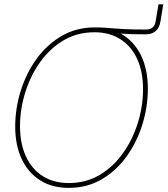

<svg xmlns="http://www.w3.org/2000/svg" viewBox="-20 -865 780 894"><path d="M299.8 9.8Q222.2 9.8 166.5 -25.6Q110.8 -61 80.8 -125.2Q50.8 -189.5 50.8 -275.4Q50.8 -359.9 76.4 -441.9Q102.1 -523.9 150.1 -590.6Q198.2 -657.2 266.6 -697.3Q335 -737.3 420.4 -737.3Q420.9 -737.3 421.4 -737.3Q451.7 -737.3 471.7 -735.8Q491.7 -734.4 513.4 -732.4Q535.2 -730.5 569.1 -729Q603 -727.5 661.1 -727.5Q698.2 -727.5 704.6 -765.1L717.8 -844.7H740.2L727.1 -765.1Q717.3 -705.1 657.2 -705.1Q617.2 -705.1 589.6 -706.1Q562 -707 542 -708.5Q602.5 -675.3 635.5 -609.1Q668.5 -543 668.5 -452.1Q668.5 -368.2 643.1 -285.9Q617.7 -203.6 569.8 -137Q522 -70.3 453.9 -30.3Q385.7 9.8 299.8 9.8ZM300.8 -12.7Q380.9 -12.7 444.6 -50.8Q508.3 -88.9 553.2 -152.6Q598.1 -216.3 622.1 -293.7Q646 -371.1 646 -450.2Q646 -530.8 618.9 -590.1Q591.8 -649.4 541 -682.1Q490.2 -714.8 419.9 -714.8Q339.4 -714.8 275.4 -676.8Q211.4 -638.7 166.3 -575Q121.1 -511.2 97.2 -433.6Q73.2 -356 73.2 -276.9Q73.2 -197.3 100.3 -137.7Q127.4 -78.1 178.5 -45.4Q229.5 -12.7 300.8 -12.7Z"/></svg>

Font: Inter Display Thin
Style: Italic
Weight: 100
Italic angle: -9.39999°
Designer: Rasmus Andersson
Foundry: rsms
Version: Version 4.000;git-a52131595